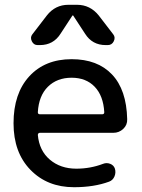

<svg xmlns="http://www.w3.org/2000/svg" viewBox="-20 -780 599 810"><path d="M304.7 -759.8Q360.4 -759.8 396.5 -714.8L458 -634.8Q467.8 -622.1 460 -606Q452.1 -589.8 434.6 -589.8H425.8Q369.1 -589.8 338.9 -637.7L289.1 -713.9Q289.1 -714.8 287.1 -714.8Q285.2 -714.8 285.2 -713.9L235.4 -637.7Q205.1 -589.8 148.4 -589.8H138.7Q122.1 -589.8 114.3 -606Q106.4 -622.1 116.2 -634.8L177.7 -714.8Q212.9 -759.8 268.6 -759.8ZM282.2 -452.1Q220.7 -452.1 182.1 -414.1Q143.6 -376 139.6 -306.6Q139.6 -297.9 148.4 -297.9H411.1Q419.9 -297.9 419.9 -306.6Q416 -376 379.4 -414.1Q342.8 -452.1 282.2 -452.1ZM292 9.8Q179.7 9.8 108.4 -63.5Q37.1 -136.7 37.1 -259.8Q37.1 -385.7 103.5 -458Q169.9 -530.3 282.2 -530.3Q391.6 -530.3 452.6 -465.8Q513.7 -401.4 516.6 -277.3Q517.6 -252.9 500 -236.3Q482.4 -219.7 458 -219.7H148.4Q140.6 -219.7 139.6 -210.9Q145.5 -144.5 190.4 -106.4Q235.4 -68.4 301.8 -68.4Q361.3 -68.4 415 -88.9Q429.7 -94.7 444.8 -88.9Q460 -83 464.8 -68.4Q469.7 -51.8 462.9 -35.6Q456.1 -19.5 440.4 -13.7Q377 9.8 292 9.8Z"/></svg>

Font: Rounded Mgen+ 2p medium
Style: Regular
Weight: 500
Designer: [Source Han Sans]
Ryoko NISHIZUKA  (kana & ideographs); Paul D. Hunt (Latin, Greek & Cyrillic); Wenlong ZHANG  (bopomofo
Version: Version 1.059.20150602